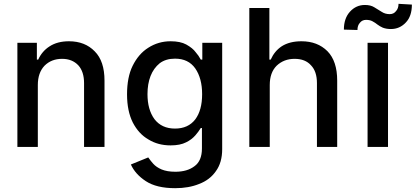

<svg xmlns="http://www.w3.org/2000/svg" viewBox="-20 -769 2176 1005"><path d="M71 0V-545H173V-457H180Q200 -501 239 -526Q280 -553 341 -553Q425 -553 476 -500Q527 -449 527 -347V0H420V-334Q420 -394 390 -427Q358 -461 305 -461Q249 -461 213 -425Q178 -388 178 -324V0Z M743 179Q688 143 665 92L756 55Q770 75 782 88Q798 106 826 118Q855 130 898 130Q960 130 998 101Q1037 73 1037 8V-99H1031Q1018 -78 1003 -61Q983 -38 954 -24Q923 -8 873 -8Q807 -8 757 -39Q706 -68 675 -128Q645 -188 645 -275Q645 -365 674 -424Q705 -487 756 -519Q809 -553 873 -553Q924 -553 955 -536Q989 -517 1004 -496Q1020 -478 1031 -457H1039V-545H1143V12Q1143 82 1110 127Q1078 173 1022 194Q968 216 897 216Q799 216 743 179ZM1002 -144Q1038 -192 1038 -276Q1038 -359 1002 -411Q966 -462 896 -462Q848 -462 816 -438Q784 -412 768 -371Q752 -330 752 -276Q752 -196 788 -146Q826 -96 896 -96Q965 -96 1002 -144Z M1285 0V-727H1390V-457H1397Q1417 -502 1455 -527Q1496 -553 1558 -553Q1642 -553 1694 -501Q1745 -449 1745 -347V0H1639V-334Q1639 -395 1608 -427Q1578 -461 1522 -461Q1466 -461 1428 -425Q1392 -389 1392 -324V0Z M2011 -545V0H1904V-545ZM1812 -708Q1844 -743 1890 -743Q1920 -743 1939 -731Q1960 -719 1978 -707Q1996 -695 2020 -695Q2041 -695 2053 -711Q2066 -725 2066 -749L2136 -745Q2136 -684 2104 -651Q2072 -617 2026 -617Q2003 -617 1984 -624Q1968 -631 1955 -641Q1944 -650 1929 -658Q1916 -665 1896 -665Q1876 -665 1864 -650Q1851 -636 1851 -612L1780 -614Q1780 -673 1812 -708Z"/></svg>

Font: Sinter Medium
Style: Regular
Weight: 500
Foundry: Adobe & rsms
Version: Version 1.000